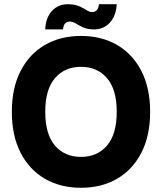

<svg xmlns="http://www.w3.org/2000/svg" viewBox="-20 -874 766 908"><path d="M363 14Q266 14 192.5 -28.5Q119 -71 77.5 -151.5Q36 -232 36 -345Q36 -458 77.5 -538.5Q119 -619 192.5 -661.5Q266 -704 363 -704Q460 -704 533.5 -661.5Q607 -619 648.5 -538.5Q690 -458 690 -345Q690 -232 648.5 -151.5Q607 -71 533.5 -28.5Q460 14 363 14ZM363 -132Q440 -132 486 -185.5Q532 -239 532 -345Q532 -451 486 -504.5Q440 -558 363 -558Q286 -558 240 -504.5Q194 -451 194 -345Q194 -239 240 -185.5Q286 -132 363 -132ZM194 -735Q196 -790 225.5 -822Q255 -854 300 -854Q333 -854 353.5 -845Q374 -836 388.5 -826.5Q403 -817 417 -817Q429 -817 437.5 -826Q446 -835 448 -854H532Q529 -799 499.5 -767Q470 -735 426 -735Q394 -735 373.5 -744.5Q353 -754 338.5 -763Q324 -772 309 -772Q297 -772 288.5 -763.5Q280 -755 278 -735Z"/></svg>

Font: Radio Canada Big
Style: Bold
Weight: 700
Designer: Étienne Aubert Bonn
Foundry: Coppers and Brasses
Version: Version 1.001